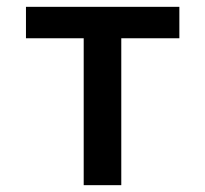

<svg xmlns="http://www.w3.org/2000/svg" viewBox="-20 -542 600 562"><path d="M225 0V-430H56V-522H505V-430H335V0Z"/></svg>

Font: Ubuntu Sans Mono Medium
Style: Regular
Weight: 500
Monospace: yes
Designer: Dalton Maag Ltd
Foundry: Dalton Maag Ltd
Version: Version 1.006